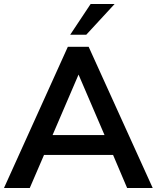

<svg xmlns="http://www.w3.org/2000/svg" viewBox="-20 -948 790 968"><path d="M621 0 550 -167H202L130 0H0L322 -712H427L750 0ZM245 -267H507L376 -572ZM415 -773H334L437 -928H558Z"/></svg>

Font: PRinguin Sans
Style: Bold
Weight: 700
Designer: Vernon Adams
Foundry: Vernon Adams
Version: ""